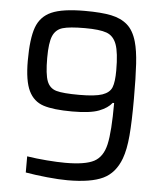

<svg xmlns="http://www.w3.org/2000/svg" viewBox="-51 -741 672 794"><g transform="rotate(5 284.5 -344.0)"><path d="M84 -9V-76Q122 -70 166.5 -66.5Q211 -63 243 -63Q326 -63 362.5 -82.5Q399 -102 411 -155Q423 -208 423 -327H417Q400 -305 364 -291Q328 -277 253 -277Q175 -277 133.5 -290.5Q92 -304 72 -345.5Q52 -387 52 -470Q52 -562 69 -609Q86 -656 131.5 -676Q177 -696 269 -696Q338 -696 379 -687.5Q420 -679 446.5 -656Q473 -633 486 -587Q496 -552 499.5 -496.5Q503 -441 503 -351Q503 -257 498 -198.5Q493 -140 479 -102Q456 -40 405.5 -16Q355 8 259 8Q223 8 173.5 3Q124 -2 84 -9ZM420 -462Q420 -536 407.5 -570Q395 -604 366 -614.5Q337 -625 276 -625Q212 -625 183.5 -616.5Q155 -608 143 -580Q131 -552 131 -489Q131 -421 142 -392.5Q153 -364 181 -356Q209 -348 276 -348Q342 -348 372 -358.5Q402 -369 411 -391.5Q420 -414 420 -462Z"/></g></svg>

Font: Assailand
Style: Regular
Weight: 400
Designer: Hector Gatti with collaboration of the Omnibus-Type team
Foundry: Omnibus-Type
Version: Version 0.072;October 19, 2019;FontCreator 12.0.0.2547 64-bi